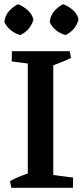

<svg xmlns="http://www.w3.org/2000/svg" viewBox="-20 -899 398 919"><path d="M113 0V-654H235V0ZM34 0 28 -32Q51 -45 76 -55Q101 -65 127 -73L128 0ZM189 0 192 -67 330 -49 329 0ZM174 -587 36 -605 37 -654H177ZM221 -581 220 -654H314L320 -622Q299 -611 273 -601Q247 -591 221 -581ZM294 -731Q240 -747 218 -793Q221 -824 239 -845Q257 -866 282 -879Q309 -869 330 -850Q351 -831 356 -805Q341 -754 294 -731ZM77 -731Q24 -747 1 -793Q4 -824 22.5 -845Q41 -866 66 -879Q92 -869 113 -850Q134 -831 140 -805Q125 -754 77 -731Z"/></svg>

Font: Eczar Medium
Style: Regular
Weight: 500
Designer: Vaibhav Singh
Foundry: Rosetta Type Foundry
Version: Version 2.000